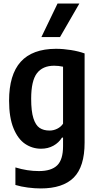

<svg xmlns="http://www.w3.org/2000/svg" viewBox="-20 -828 549 1078"><path d="M66.5 210.5V112Q133 132.5 198.5 132.5Q268 132.5 301 100.5Q334 68.5 334 -7.5V-55.5H328Q310.5 -27 280 -10Q249.5 7 210.5 7Q161.5 7 121 -20.2Q80.5 -47.5 55.8 -108Q31 -168.5 31 -262.5Q31 -408.5 96.2 -481Q161.5 -553.5 294 -554Q335 -554 378.5 -547Q422 -540 455 -528V-27.5Q455 108 394 169Q333 230 208.5 230Q174.5 230 136 225Q97.5 220 66.5 210.5ZM334 -133.5V-453.5Q309 -459 284 -459Q219.5 -459 187.2 -416.5Q155 -374 155 -273.5Q155 -203.5 167.5 -164.2Q180 -125 202.2 -110Q224.5 -95 258.5 -95Q280.5 -95 301.2 -105.2Q322 -115.5 334 -133.5ZM212.5 -620 303 -808H425.5L317 -620Z"/></svg>

Font: Encode Sans Condensed SemiBold
Style: Regular
Weight: 600
Width: 3
Designer: Multiple Designers
Foundry: Impallari Type
Version: Version 2.000